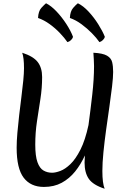

<svg xmlns="http://www.w3.org/2000/svg" viewBox="-20 -1125 795 1176"><path d="M238 -653Q238 -586 227.5 -518.5Q217 -451 206.5 -382Q196 -313 196 -239Q196 -169 209.5 -131.5Q223 -94 246.5 -80.5Q270 -67 299 -67Q320 -67 349.5 -78Q379 -89 411 -119.5Q443 -150 472.5 -208Q502 -266 522 -359Q534 -448 545 -544.5Q556 -641 556 -720Q556 -741 554.5 -762Q553 -783 552 -802Q610 -799 635.5 -784Q661 -769 667 -744Q673 -719 673 -684Q673 -652 666.5 -596Q660 -540 650 -471Q640 -402 630 -330Q620 -258 613.5 -192.5Q607 -127 607 -78Q607 -2 621 31Q550 8 524 -29.5Q498 -67 498 -129Q498 -146 500 -173Q475 -118 440 -74.5Q405 -31 358 -5.5Q311 20 249 20Q168 20 125 -36.5Q82 -93 82 -220Q82 -260 86.5 -312Q91 -364 97.5 -420Q104 -476 111 -530.5Q118 -585 122.5 -631Q127 -677 127 -707Q127 -772 116 -802Q184 -780 211 -745Q238 -710 238 -653ZM622 -900Q620 -889 610 -879.5Q600 -870 589 -867Q571 -893 542.5 -922Q514 -951 479.5 -976.5Q445 -1002 408 -1015Q410 -1056 428 -1076.5Q446 -1097 457 -1105Q490 -1089 522.5 -1054Q555 -1019 581.5 -977Q608 -935 622 -900ZM427 -900Q425 -889 415 -879.5Q405 -870 393 -867Q375 -893 347 -922.5Q319 -952 284.5 -977Q250 -1002 213 -1015Q215 -1057 233.5 -1077Q252 -1097 262 -1105Q294 -1089 326.5 -1054.5Q359 -1020 386 -978.5Q413 -937 427 -900Z"/></svg>

Font: Merienda Medium
Style: Regular
Weight: 500
Designer: Eduardo Rodriguez Tunni
Foundry: Eduardo Rodriguez Tunni
Version: Version 2.001; ttfautohint (v1.8.4.7-5d5b)